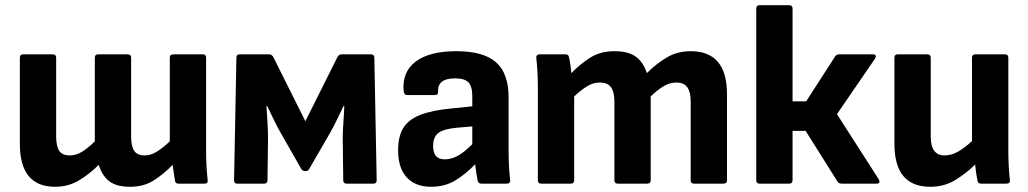

<svg xmlns="http://www.w3.org/2000/svg" viewBox="-20 -703 3936 735"><path d="M191 12Q56 12 56 -152V-482Q56 -495 69 -495H182Q195 -495 195 -482V-180Q195 -144 206.5 -126Q218 -108 247 -108Q271 -108 294 -122Q317 -136 343 -162V-482Q343 -495 356 -495H469Q482 -495 482 -482V-180Q482 -144 493.5 -126Q505 -108 534 -108Q557 -108 580.5 -122.5Q604 -137 630 -162V-482Q630 -495 643 -495H757Q769 -495 769 -482V-127Q769 -65 775 -14Q777 0 763 0H663Q652 0 650 -10Q648 -23 645.5 -39.5Q643 -56 641 -72Q606 -36 568 -12Q530 12 478 12Q426 12 398.5 -9Q371 -30 358 -72Q322 -36 281.5 -12Q241 12 191 12Z M888 0Q876 0 876 -13L885 -482Q885 -495 897 -495H1011Q1020 -495 1026 -485L1149 -239L1272 -485Q1278 -495 1287 -495H1400Q1413 -495 1413 -482L1422 -13Q1422 0 1410 0H1307Q1294 0 1294 -13L1292 -174Q1292 -200 1294.5 -234Q1297 -268 1298 -297H1295Q1283 -272 1270 -245Q1257 -218 1245 -197L1163 -55Q1159 -48 1149 -48Q1139 -48 1134 -55L1053 -197Q1041 -218 1028 -245Q1015 -272 1003 -297H1000Q1002 -268 1004 -234Q1006 -200 1006 -174L1004 -13Q1004 0 991 0Z M1630 12Q1570 12 1537 -24Q1504 -60 1504 -128Q1504 -180 1523.5 -212.5Q1543 -245 1588.5 -263Q1634 -281 1710 -288L1788 -296V-334Q1788 -372 1773.5 -387.5Q1759 -403 1722 -403Q1654 -403 1657 -352Q1658 -339 1644 -339H1539Q1527 -339 1525 -355Q1519 -428 1571.5 -467.5Q1624 -507 1727 -507Q1831 -507 1879 -464.5Q1927 -422 1927 -330V-127Q1927 -64 1933 -14Q1934 0 1920 0H1822Q1811 0 1808 -13Q1804 -34 1799 -74Q1761 -35 1721.5 -11.5Q1682 12 1630 12ZM1638 -144Q1638 -93 1682 -93Q1707 -93 1731.5 -106Q1756 -119 1788 -151V-219L1728 -214Q1677 -209 1657.5 -193.5Q1638 -178 1638 -144Z M2052 0Q2039 0 2039 -13V-368Q2039 -429 2033 -481Q2032 -495 2046 -495H2145Q2156 -495 2158 -485Q2161 -472 2163.5 -455.5Q2166 -439 2167 -423Q2202 -459 2240.5 -483Q2279 -507 2332 -507Q2385 -507 2414 -486Q2443 -465 2456 -423Q2492 -459 2532.5 -483Q2573 -507 2624 -507Q2763 -507 2763 -343V-13Q2763 0 2750 0H2637Q2624 0 2624 -13V-315Q2624 -351 2611 -369Q2598 -387 2569 -387Q2544 -387 2520.5 -373Q2497 -359 2471 -334V-13Q2471 0 2458 0H2345Q2332 0 2332 -13V-315Q2332 -351 2319 -369Q2306 -387 2276 -387Q2251 -387 2228 -373Q2205 -359 2178 -334V-13Q2178 0 2165 0Z M3345 -15Q3348 -9 3346 -4.5Q3344 0 3336 0H3202Q3191 0 3186 -8L3064 -202H3014V-13Q3014 0 3001 0H2888Q2875 0 2875 -13V-670Q2875 -683 2888 -683H3001Q3014 -683 3014 -670V-315H3066L3177 -487Q3182 -495 3192 -495H3322Q3330 -495 3332 -490.5Q3334 -486 3330 -479L3184 -266Z M3541 12Q3404 12 3404 -152V-482Q3404 -495 3417 -495H3530Q3543 -495 3543 -482V-180Q3543 -108 3596 -108Q3622 -108 3647.5 -122.5Q3673 -137 3701 -163V-482Q3701 -495 3714 -495H3827Q3840 -495 3840 -482V-127Q3840 -97 3841.5 -68.5Q3843 -40 3846 -13Q3847 0 3833 0H3736Q3724 0 3722 -11Q3716 -40 3713 -73Q3677 -38 3635.5 -13Q3594 12 3541 12Z"/></svg>

Font: Sofia Sans ExtraBold
Style: Regular
Weight: 800
Designer: Botio Nikoltchev, Ani Petrova
Foundry: lettersoup
Version: Version 4.101; ttfautohint (v1.8.4.7-5d5b)